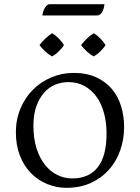

<svg xmlns="http://www.w3.org/2000/svg" viewBox="-20 -881 668 919"><path d="M140 -279Q140 -216 155.5 -169Q171 -122 196.5 -90.5Q222 -59 255.5 -43Q289 -27 326 -27Q406 -27 448 -80.5Q490 -134 490 -242Q490 -294 478 -339Q466 -384 442.5 -417Q419 -450 385 -469Q351 -488 307 -488Q275 -488 245 -476Q215 -464 192 -438.5Q169 -413 154.5 -373.5Q140 -334 140 -279ZM56 -248Q56 -309 78 -361.5Q100 -414 137.5 -451.5Q175 -489 225.5 -510.5Q276 -532 333 -532Q395 -532 440.5 -511Q486 -490 515.5 -455Q545 -420 559.5 -373Q574 -326 574 -274Q574 -213 555 -160Q536 -107 500.5 -67.5Q465 -28 414 -5Q363 18 298 18Q250 18 206 0Q162 -18 128.5 -52Q95 -86 75.5 -135.5Q56 -185 56 -248ZM485 -665Q481 -658 474 -650Q467 -642 459.5 -634.5Q452 -627 444 -621Q436 -615 429 -611Q414 -618 396.5 -634Q379 -650 368 -665Q380 -681 396.5 -697Q413 -713 429 -722Q443 -714 459.5 -697.5Q476 -681 485 -665ZM286 -665Q282 -658 275 -650Q268 -642 260.5 -634.5Q253 -627 245 -621Q237 -615 230 -611Q215 -618 197.5 -634Q180 -650 169 -665Q181 -681 197.5 -697Q214 -713 230 -722Q244 -714 260.5 -697.5Q277 -681 286 -665ZM183 -807Q185 -828 195.5 -844.5Q206 -861 217 -861H480Q478 -839 468.5 -823Q459 -807 445 -807Z"/></svg>

Font: Gotu
Style: Regular
Weight: 400
Designer: Sarang Kulkarni & Kailash Malviya
Foundry: Ek Type
Version: Version 2.320;hotconv 1.0.109;makeotfexe 2.5.65596; ttfautoh